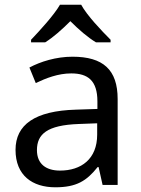

<svg xmlns="http://www.w3.org/2000/svg" viewBox="-20 -786 601 816"><path d="M325 -766H235C209 -721 149 -656 112 -617V-606H172C207 -628 243 -660 279 -696C315 -660 353 -627 388 -606H450V-617C412 -655 349 -721 325 -766ZM288 -545C218 -545 152 -524 105 -499L132 -433C176 -454 227 -474 283 -474C353 -474 394 -444 394 -355V-323L303 -320C128 -315 46 -256 46 -149C46 -40 118 10 215 10C305 10 348 -17 395 -76H399L416 0H480V-365C480 -490 418 -545 288 -545ZM314 -259 393 -262V-214C393 -110 325 -61 235 -61C177 -61 137 -88 137 -148C137 -216 180 -254 314 -259Z"/></svg>

Font: Noto Sans Arabic
Style: Regular
Weight: 400
Designer: Monotype Design Team, Nadine Chahine, Nizar Qandah and Khaled Hosny
Foundry: Monotype Imaging Inc.
Version: Version 2.012